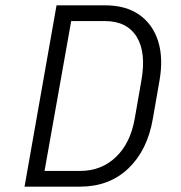

<svg xmlns="http://www.w3.org/2000/svg" viewBox="-20 -700 677 720"><path d="M72 0 192 -680H374Q452 -680 502.5 -644.5Q553 -609 573 -545.5Q593 -482 578 -397L553 -254Q533 -137 461.5 -68.5Q390 0 279 0ZM373 -621H247L147 -59H280Q360 -59 414.5 -111Q469 -163 485 -254L510 -397Q529 -503 492.5 -562Q456 -621 373 -621Z"/></svg>

Font: Inria Sans Light
Style: Italic
Weight: 300
Italic angle: -10°
Designer: Black Foundry Team
Foundry: Black Foundry
Version: Version 1.2; ttfautohint (v1.8.3)